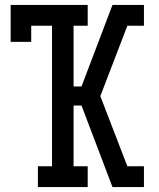

<svg xmlns="http://www.w3.org/2000/svg" viewBox="-20 -755 640 775"><path d="M133 0V-84H190V-651H106V-586H23V-735H334V-651H277V-406H309L434 -735H561V-651H494L385 -367L494 -84H561V0H434L309 -329H277V-84H334V0Z"/></svg>

Font: Iosevka HT Medium Extended
Style: Regular
Weight: 500
Width: 7
Monospace: yes
Designer: Belleve Invis
Foundry: Belleve Invis
Version: Version 32.3.0; ttfautohint (v1.8.4)